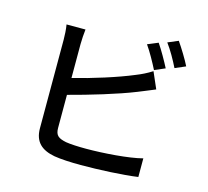

<svg xmlns="http://www.w3.org/2000/svg" viewBox="-120 -976 1239 1145"><g transform="rotate(15 500.0 -403.5)"><path d="M733 -795 668 -768C695 -730 728 -670 748 -630L813 -658C793 -697 758 -759 733 -795ZM846 -837 782 -810C810 -773 842 -716 863 -673L928 -701C910 -738 872 -800 846 -837ZM291 -758H174C179 -731 181 -690 181 -666C181 -609 181 -223 181 -119C181 -35 227 5 308 20C350 27 410 30 472 30C582 30 732 23 823 10V-105C740 -83 583 -72 478 -72C430 -72 383 -74 353 -79C306 -89 285 -101 285 -149V-353C411 -386 579 -436 686 -479C718 -491 758 -509 791 -522L747 -623C714 -602 683 -587 650 -574C553 -533 403 -486 285 -457V-666C285 -695 288 -731 291 -758Z"/></g></svg>

Font: Noto Sans TC Medium
Style: Regular
Weight: 500
Designer: Ryoko NISHIZUKA 西塚涼子 (kana, bopomofo & ideographs); Paul D. Hunt (Latin, Greek & Cyrillic); Sandoll Communications 산돌커뮤니
Foundry: Adobe
Version: Version 2.004;hotconv 1.0.118;makeotfexe 2.5.65603